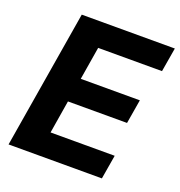

<svg xmlns="http://www.w3.org/2000/svg" viewBox="-131 -838 891 950"><g transform="rotate(20 314.5 -363.5)"><path d="M509.2 0H17.8L138.5 -727.3H628.6L607.2 -600.5H271L242.5 -427.2H553.6L532.3 -300.4H221.2L192.8 -126.8H530.5Z"/></g></svg>

Font: Linik Sans
Style: Bold Italic
Weight: 700
Italic angle: 9°
Designer: Fonts by Rasmus Andersson / Changes by Cristiano Sobral with parts from Marc Monis
Foundry: rsms
Version: Version 3.020; ttfautohint (v1.6)